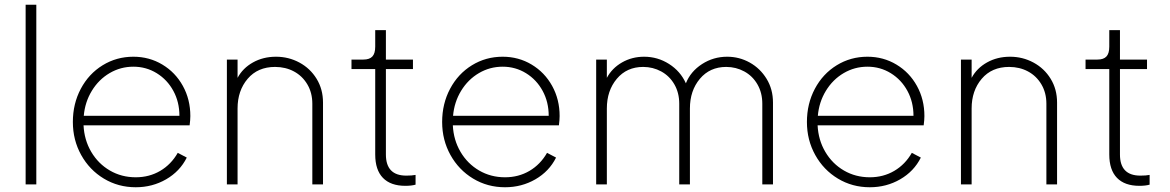

<svg xmlns="http://www.w3.org/2000/svg" viewBox="-20 -777 4930 809"><path d="M88 -757H133V0H88Z M287 -263Q287 -340 320.5 -403Q354 -466 412.5 -502Q471 -538 542 -538Q609 -538 664 -505Q719 -472 750.5 -415Q782 -358 782 -288Q782 -272 779 -249H332Q335 -187 364.5 -137Q394 -87 443 -58.5Q492 -30 552 -30Q609 -30 655 -57Q701 -84 729 -133L767 -113Q738 -55 680 -21.5Q622 12 552 12Q478 12 417.5 -24.5Q357 -61 322 -124Q287 -187 287 -263ZM736 -289Q736 -347 710.5 -394Q685 -441 640.5 -468.5Q596 -496 542 -496Q488 -496 442 -469Q396 -442 367 -394.5Q338 -347 333 -289Z M936 -526H981V-449Q1003 -490 1046 -514Q1089 -538 1143 -538Q1196 -538 1241.5 -513.5Q1287 -489 1314 -445Q1341 -401 1341 -345V0H1296V-340Q1296 -386 1275 -421.5Q1254 -457 1218.5 -476Q1183 -495 1139 -495Q1066 -495 1023.5 -445Q981 -395 981 -320V0H936Z M1561 -126V-486H1461V-526H1511Q1537 -526 1549 -539Q1561 -552 1561 -580V-650H1606V-526H1720V-486H1606V-126Q1606 -37 1692 -37Q1716 -37 1731 -40V1Q1714 6 1688 6Q1626 6 1593.5 -27.5Q1561 -61 1561 -126Z M1843 -263Q1843 -340 1876.5 -403Q1910 -466 1968.5 -502Q2027 -538 2098 -538Q2165 -538 2220 -505Q2275 -472 2306.5 -415Q2338 -358 2338 -288Q2338 -272 2335 -249H1888Q1891 -187 1920.5 -137Q1950 -87 1999 -58.5Q2048 -30 2108 -30Q2165 -30 2211 -57Q2257 -84 2285 -133L2323 -113Q2294 -55 2236 -21.5Q2178 12 2108 12Q2034 12 1973.5 -24.5Q1913 -61 1878 -124Q1843 -187 1843 -263ZM2292 -289Q2292 -347 2266.5 -394Q2241 -441 2196.5 -468.5Q2152 -496 2098 -496Q2044 -496 1998 -469Q1952 -442 1923 -394.5Q1894 -347 1889 -289Z M2492 -526H2537V-449Q2559 -490 2601 -514Q2643 -538 2694 -538Q2751 -538 2799 -507.5Q2847 -477 2870 -426Q2890 -476 2938 -507Q2986 -538 3044 -538Q3095 -538 3139 -513.5Q3183 -489 3210 -445Q3237 -401 3237 -345V0H3192V-340Q3192 -386 3171.5 -421.5Q3151 -457 3116 -476Q3081 -495 3040 -495Q2971 -495 2929 -445Q2887 -395 2887 -320V0H2842V-340Q2842 -386 2821.5 -421.5Q2801 -457 2766 -476Q2731 -495 2690 -495Q2621 -495 2579 -445Q2537 -395 2537 -320V0H2492Z M3380 -263Q3380 -340 3413.5 -403Q3447 -466 3505.5 -502Q3564 -538 3635 -538Q3702 -538 3757 -505Q3812 -472 3843.5 -415Q3875 -358 3875 -288Q3875 -272 3872 -249H3425Q3428 -187 3457.5 -137Q3487 -87 3536 -58.5Q3585 -30 3645 -30Q3702 -30 3748 -57Q3794 -84 3822 -133L3860 -113Q3831 -55 3773 -21.5Q3715 12 3645 12Q3571 12 3510.5 -24.5Q3450 -61 3415 -124Q3380 -187 3380 -263ZM3829 -289Q3829 -347 3803.5 -394Q3778 -441 3733.5 -468.5Q3689 -496 3635 -496Q3581 -496 3535 -469Q3489 -442 3460 -394.5Q3431 -347 3426 -289Z M4029 -526H4074V-449Q4096 -490 4139 -514Q4182 -538 4236 -538Q4289 -538 4334.5 -513.5Q4380 -489 4407 -445Q4434 -401 4434 -345V0H4389V-340Q4389 -386 4368 -421.5Q4347 -457 4311.5 -476Q4276 -495 4232 -495Q4159 -495 4116.5 -445Q4074 -395 4074 -320V0H4029Z M4654 -126V-486H4554V-526H4604Q4630 -526 4642 -539Q4654 -552 4654 -580V-650H4699V-526H4813V-486H4699V-126Q4699 -37 4785 -37Q4809 -37 4824 -40V1Q4807 6 4781 6Q4719 6 4686.5 -27.5Q4654 -61 4654 -126Z"/></svg>

Font: Eudoxus Sans ExtraLight
Style: Regular
Weight: 200
Designer: Stijn de Vries
Foundry: tokotype
Version: Version 2.005